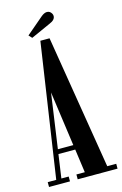

<svg xmlns="http://www.w3.org/2000/svg" viewBox="-128 -883 598 938"><g transform="rotate(-15 171.0 -414.0)"><path d="M-1.5 0V-24.5H41.5L142.5 -701H189L299.5 -24.5H345V0H143.5V-24.5H186L169.5 -143.5H84.5L67.5 -24.5H104.5V0ZM88 -167H166L127.5 -443.5ZM108 -725 93 -741 181 -816Q196.5 -828.5 209.5 -828.5Q224.5 -828.5 233 -814Q236.5 -808 236.5 -801.5Q236.5 -781.5 208 -770Z"/></g></svg>

Font: Imbue 50pt SemiBold
Style: Regular
Weight: 600
Designer: Tyler Finck
Foundry: Etcetera Type Company
Version: Version 1.102; ttfautohint (v1.8.3)